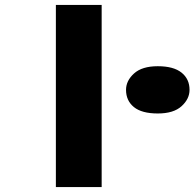

<svg xmlns="http://www.w3.org/2000/svg" viewBox="-20 -760 790 780"><path d="M207 0V-740H393V0ZM621 -299Q556 -299 524 -325Q492 -351 492 -395Q492 -432 524.5 -461.5Q557 -491 621 -491Q685 -491 717.5 -465Q750 -439 750 -395Q750 -358 717.5 -328.5Q685 -299 621 -299Z"/></svg>

Font: Lexend Zetta ExtraBold
Style: Regular
Weight: 800
Designer: Bonnie Shaver-Troup, Thomas Jockin
Foundry: Lexend
Version: Version 1.007